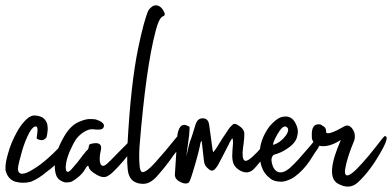

<svg xmlns="http://www.w3.org/2000/svg" viewBox="-35 -811 1462 716"><path d="M101.6 -295.7C102.5 -293 106.9 -290.8 114.8 -289.1C121.9 -286.4 129.4 -289.1 137.3 -297C139.9 -303.2 141.7 -312 142.6 -323.4C143.4 -334 142.6 -343.6 139.9 -352.4C134.6 -364.8 126.7 -372.7 116.2 -376.2C109.1 -378.8 102.5 -380.2 96.4 -380.2H88.4C77 -377.5 66 -370 55.4 -357.7C44.9 -346.3 35.2 -332.2 26.4 -315.5C12.3 -290 1.8 -264 -5.3 -237.6C-11.4 -216.5 -14.5 -199.8 -14.5 -187.4V-176.9C-9.2 -154 3.1 -139.5 22.4 -133.3C32.1 -130.7 41.8 -129.4 51.5 -129.4C61.2 -129.4 70.8 -130.7 80.5 -133.3C99.9 -141.2 118.8 -153.1 137.3 -169C156.6 -183 172.9 -197.1 186.1 -211.2C192.3 -220 198 -227 203.3 -232.3C207.7 -238.5 211.2 -242.9 213.8 -245.5C226.2 -260.5 232.3 -275 232.3 -289.1C232.3 -294.4 231 -298.3 228.4 -301C226.6 -302.7 224.8 -302.7 223.1 -301C220.4 -298.3 218.7 -296.6 217.8 -295.7C167.6 -239.4 124.5 -200.6 88.4 -179.5C53.2 -157.5 34.3 -157.5 31.7 -179.5C31.7 -185.7 33.4 -195.8 37 -209.9C40.5 -224 44.4 -238.5 48.8 -253.4C55.9 -276.3 64.2 -297 73.9 -315.5C83.6 -333.1 92.4 -341 100.3 -339.2C104.7 -337.5 106 -330 104.3 -316.8Z M314.4 -328.7C334.6 -326 346.5 -327.8 350 -334C357.9 -346.3 348.7 -356.8 322.3 -365.6C317 -366.5 310.8 -367 303.8 -367C293.2 -367.8 280.5 -365.2 265.5 -359C241.8 -351.1 221.1 -331.8 203.5 -301C180.6 -261.4 169.2 -226.2 169.2 -195.4C169.2 -177.8 171.4 -164.1 175.8 -154.4C181 -143 191.6 -135.1 207.4 -130.7H214C220.2 -130.7 225.9 -131.6 231.2 -133.3C238.2 -136.8 244.4 -140.8 249.7 -145.2C264.6 -155.8 275.6 -167.6 282.7 -180.8C289.7 -193.2 294.1 -195.8 295.9 -188.8C296.8 -180 306.4 -170.3 324.9 -159.7C342.5 -149.2 357 -147.8 368.5 -155.8C374.6 -158.4 386.1 -168.5 402.8 -186.1C418.6 -202.8 434 -220.9 449 -240.2C461.3 -257 471 -271.9 478 -285.1C485.1 -299.2 486.8 -308.9 483.3 -314.2C479.8 -317.7 476.7 -318.1 474.1 -315.5C470.6 -312 466.2 -306.7 460.9 -299.6C445.9 -282 427.9 -263.1 406.8 -242.9C386.5 -221.8 372.4 -207.7 364.5 -200.6C355.7 -192.7 349.1 -190.5 344.7 -194C339.4 -196.7 336.8 -205 336.8 -219.1C336.8 -228.8 338.1 -238.9 340.8 -249.5C343.4 -260 342.5 -267.5 338.1 -271.9C334.6 -275.4 329.3 -277.2 322.3 -277.2C315.2 -277.2 307.8 -275.9 299.8 -273.2C298.1 -271.5 296.8 -268.4 295.9 -264C295.9 -259.6 294.6 -255.6 291.9 -252.1C291 -253 284.4 -245.5 272.1 -229.7C261.6 -214.7 248.4 -198.4 232.5 -180.8C217.6 -164.1 210.1 -166.8 210.1 -188.8C211 -211.6 220.6 -240.7 239.1 -275.9C246.2 -289.1 253.2 -298.8 260.2 -304.9C267.3 -312 274.3 -317.2 281.4 -320.8C293.7 -327.8 304.7 -330.4 314.4 -328.7Z M498.6 -125.4C515.4 -125.4 531.6 -133.8 547.5 -150.5C572.1 -177.8 593.7 -205 612.2 -232.3C636.8 -261.4 648.7 -282 647.8 -294.4C646 -315.5 637.7 -316.8 622.7 -298.3C595.4 -264 569 -232.8 543.5 -204.6C522.4 -180.8 506.6 -169 496 -169C489.8 -170.7 486.3 -179.5 485.4 -195.4C483.7 -216.5 483.7 -240.2 485.4 -266.6C501.3 -461.1 521.1 -603.2 544.8 -693C554.5 -731.7 565.1 -751.1 576.5 -751.1C579.2 -755.5 580 -759 579.2 -761.6C572.1 -778.4 562.9 -788 551.4 -790.7C542.6 -792.4 534.7 -789.8 527.7 -782.8C523.3 -779.2 520.2 -775.7 518.4 -772.2C507.9 -749.3 495.1 -702.2 480.2 -631C461.7 -541.2 448.5 -422.4 440.6 -274.6C437.9 -216.5 439.2 -179.1 444.5 -162.4C448 -150.9 453.8 -142.1 461.7 -136C472.2 -128.9 484.6 -125.4 498.6 -125.4Z M671.6 -337.9C647.8 -353.8 632.8 -344.1 626.7 -308.9L617.4 -163.7C615.7 -150.5 621.8 -140.4 635.9 -133.3C643.8 -128.9 650.9 -126.7 657 -126.7C661.4 -126.7 665.2 -127.6 668.3 -129.4C671.3 -131.1 676.8 -145.2 684.8 -171.6C691.8 -194.5 698 -216 703.2 -236.3C707.6 -253 710.7 -266.6 712.5 -277.2C715.1 -286.9 716.9 -287.8 717.8 -279.8C721.3 -250.8 723.9 -227.5 725.7 -209.9C726.6 -198.4 732.3 -188.8 742.8 -180.8C752.5 -172 761.3 -172.9 769.2 -183.5C771.9 -186.1 775 -190.5 778.5 -196.7C782 -203.7 786 -211.2 790.4 -219.1C797.4 -232.3 804 -245.1 810.2 -257.4C817.2 -270.6 821.2 -278.5 822 -281.2L828.6 -291.7C832.2 -298.8 833.9 -293.5 833.9 -275.9C832.2 -256.5 831.3 -243.8 831.3 -237.6C830.4 -224.4 831.7 -212.5 835.2 -202C839.6 -190.5 848.4 -181.3 861.6 -174.2C880.1 -164.6 896.4 -166.3 910.5 -179.5C916.6 -185.7 923.2 -193.2 930.3 -202C941.7 -215.2 952.3 -228.8 962 -242.9C972.5 -257.8 978.7 -267.1 980.4 -270.6C984 -276.8 987.9 -286.4 992.3 -299.6C993.2 -303.2 993.6 -306.2 993.6 -308.9C992.8 -315 989.7 -317.2 984.4 -315.5C959.8 -284.7 947.5 -269.3 947.4 -269.3C914 -230.6 892 -211.2 881.4 -211.2C877 -211.2 874 -213.8 872.2 -219.1C870.4 -223.5 869.6 -231 869.6 -241.6C870.4 -253.9 871.8 -265.3 873.5 -275.9C875.3 -288.2 876.2 -301 876.2 -314.2C875.3 -324.7 868.7 -334 856.4 -341.9C844 -350.7 835.7 -351.6 831.3 -344.5C825.1 -340.1 818.1 -331.3 810.2 -318.1C801.4 -305.8 793 -293 785.1 -279.8C779.8 -271.9 775.4 -264.9 771.9 -258.7L761.3 -244.2C759.6 -244.2 758.2 -247.7 757.4 -254.8L745.5 -341.9C743.7 -359.5 736.7 -368.7 724.4 -369.6C709.4 -371.4 699.3 -363.4 694 -345.8C684.3 -314.2 678.6 -296.1 676.8 -291.7C673.3 -285.6 667.6 -264 659.7 -227L670.2 -306.2C672 -326.5 672.4 -337 671.6 -337.9Z M1063.4 -357.7C1051.9 -375.3 1034.8 -380.6 1011.9 -373.6C999.6 -369.2 985.5 -357.7 969.6 -339.2C948.5 -310.2 936.6 -280.7 934 -250.8V-232.3C934 -211.2 938 -192.7 945.9 -176.9C951.2 -166.3 958.6 -157.1 968.3 -149.2C976.2 -141.2 986.4 -136.4 998.7 -134.6C1004 -133.8 1008.4 -133.3 1011.9 -133.3C1018.9 -133.3 1025.1 -134.2 1030.4 -136C1041.8 -139.5 1052.4 -144.3 1062 -150.5C1084 -166.3 1103.4 -186.6 1120.1 -211.2C1136 -236.7 1146.1 -252.1 1150.5 -257.4C1159.3 -272.4 1164.6 -286.9 1166.3 -301C1167.2 -303.6 1167.6 -305.8 1167.6 -307.6C1166.8 -315.5 1162.4 -315.5 1154.4 -307.6C1148.3 -299.6 1137.7 -286.4 1122.8 -268C1107.8 -250.4 1092.4 -232.8 1076.6 -215.2C1066 -203.7 1055.9 -193.6 1046.2 -184.8C1035.6 -176 1026.4 -170.7 1018.5 -169C1008.8 -167.2 1001.3 -168.5 996 -172.9C990.8 -176.4 986.4 -182.2 982.8 -190.1C978.4 -202.4 976.7 -212.1 977.6 -219.1C979.3 -226.2 982 -231 985.5 -233.6C992.5 -235.4 1001.3 -238.5 1011.9 -242.9C1023.3 -248.2 1034.8 -255.2 1046.2 -264C1055 -271 1061.6 -278.1 1066 -285.1C1070.4 -292.2 1073 -299.2 1073.9 -306.2C1078.3 -322.1 1074.8 -339.2 1063.4 -357.7ZM1030.4 -339.2C1042.7 -334 1042.7 -322.5 1030.4 -304.9C1018 -288.2 1002.6 -276.8 984.2 -270.6C981.5 -274.1 986.4 -286.9 998.7 -308.9C1011 -330.9 1021.6 -341 1030.4 -339.2Z M1283.6 -323.4C1274 -341 1263 -346.7 1250.6 -340.6C1207.5 -315.9 1184.2 -308.4 1180.7 -318.1C1181.6 -319 1181.6 -321.6 1180.7 -326C1179.8 -331.3 1177.6 -335.3 1174.1 -337.9C1166.2 -344.1 1160.4 -347.2 1156.9 -347.2C1135.8 -349.8 1126.1 -334.8 1127.9 -302.3C1127 -287.3 1135.4 -275.9 1153 -268C1176.7 -261.8 1204.4 -268.8 1236.1 -289.1C1196.5 -199.3 1192.6 -145.2 1224.2 -126.7C1253.3 -110 1278.4 -111.3 1299.5 -130.7C1332.9 -161.5 1364.2 -204.2 1393.2 -258.7C1409 -288.6 1411.2 -303.6 1399.8 -303.6C1397.2 -302.7 1386.6 -290 1368.1 -265.3C1349.6 -241.6 1332 -220.4 1315.3 -202C1286.3 -169.4 1266.9 -154.4 1257.2 -157.1C1252 -159.7 1250.2 -167.2 1252 -179.5C1256.4 -207.7 1267.8 -243.8 1286.3 -287.8C1289.8 -301 1288.9 -312.8 1283.6 -323.4Z"/></svg>

Font: Impossible
Style: Reguler
Weight: 400
Designer: Ahsan Design
Foundry: Designer
Version: Version 3.16.0